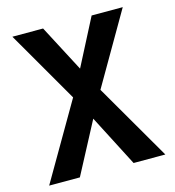

<svg xmlns="http://www.w3.org/2000/svg" viewBox="-107 -804 813 894"><g transform="rotate(-15 300.0 -357.0)"><path d="M20 0 234 -368 34 -714H182L300 -489L416 -714H566L366 -369L580 0H427L299 -248L168 0Z"/></g></svg>

Font: Noto Sans Mono
Style: Bold
Weight: 700
Designer: Monotype Design Team
Foundry: Monotype Imaging Inc.
Version: Version 2.014